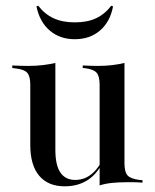

<svg xmlns="http://www.w3.org/2000/svg" viewBox="-20 -646 547 679"><path d="M175.8 -414.5V-207.3H87.1V-346Q87.1 -376.6 76.2 -388.7Q65.3 -400.8 34.7 -404L23.4 -405.6V-414.5Q41.9 -413.7 54.4 -413.3Q66.9 -412.9 79 -412.9Q107.3 -412.9 131 -415.7Q154.8 -418.5 175.8 -423.4ZM175.8 -207.3V-116.1Q175.8 -62.1 193.5 -35.9Q211.3 -9.7 246 -9.7Q281.5 -9.7 308.5 -34.3Q335.5 -58.9 354 -107.3L356.5 -103.2Q336.3 -44.4 299.2 -15.7Q262.1 12.9 208.9 12.9Q150 12.9 118.5 -24.6Q87.1 -62.1 87.1 -133.1V-207.3ZM332.3 0V-207.3H420.2V-68.5Q420.2 -37.9 431 -25.8Q441.9 -13.7 472.6 -9.7L483.9 -8.9V0Q465.3 -1.6 453.2 -1.6Q441.1 -1.6 428.2 -1.6Q400.8 -1.6 376.6 0.8Q352.4 3.2 332.3 9.7ZM420.2 -414.5V-207.3H332.3V-346Q332.3 -376.6 321.8 -388.7Q311.3 -400.8 281.5 -404.8L272.6 -405.6V-414.5Q291.1 -413.7 303.2 -413.3Q315.3 -412.9 326.6 -412.9Q353.2 -412.9 376.6 -415.7Q400 -418.5 420.2 -423.4ZM244.4 -507.3Q191.9 -507.3 156 -537.9Q120.2 -568.5 108.9 -623.4L115.3 -625.8Q137.9 -596 169.4 -581.5Q200.8 -566.9 244.4 -566.9Q288.7 -566.9 319.8 -581.5Q350.8 -596 373.4 -625.8L379.8 -623.4Q369.4 -568.5 333.5 -537.9Q297.6 -507.3 244.4 -507.3Z"/></svg>

Font: Playfair 144pt SemiCondensed Medium
Style: Regular
Weight: 500
Width: 4
Designer: Claus Eggers Sørensen
Foundry: Claus Eggers Sørensen
Version: Version 2.203